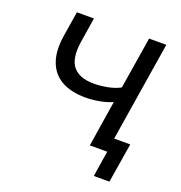

<svg xmlns="http://www.w3.org/2000/svg" viewBox="-151 -833 1055 1122"><g transform="rotate(20 376.5 -272.5)"><path d="M556 160 581 0H473L518 -286Q486 -271 441 -262.5Q396 -254 351 -254Q262 -254 203 -287.5Q144 -321 120 -387Q96 -453 111 -549L136 -705H242L218 -554Q201 -446 240 -396.5Q279 -347 370 -347Q410 -347 453.5 -355Q497 -363 533 -382L585 -705H692L593 -86H693L653 160Z"/></g></svg>

Font: Nunito Sans 10pt SemiBold
Style: Italic
Weight: 600
Italic angle: -9°
Designer: Vernon Adams
Foundry: Vernon Adams
Version: Version 3.101;gftools[0.9.27]